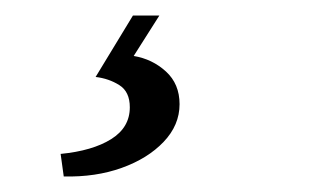

<svg xmlns="http://www.w3.org/2000/svg" viewBox="-20 -39 404 247"><path d="M185 -19 152 33Q176 37 193.5 53Q211 69 211 95Q211 122 190.5 143.5Q170 165 136.5 177Q103 189 62 188L58 159Q99 155 123 140Q147 125 147 99Q147 79 133.5 70.5Q120 62 103 60L151 -19Z"/></svg>

Font: Yrsa Light
Style: Italic
Weight: 300
Italic angle: -7.10001°
Designer: Anna Giedrys (Yrsa+Rasa design), David Brezina (Yrsa art-direction, Rasa art-direction, design)
Foundry: Rosetta Type Foundry
Version: Version 2.004